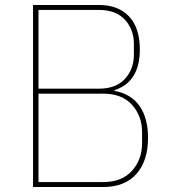

<svg xmlns="http://www.w3.org/2000/svg" viewBox="-20 -753 686 773"><path d="M113 0V-733H378Q456 -733 499.5 -687Q543 -641 543 -554Q543 -423 441 -390V-387Q508 -375 542 -326Q576 -277 576 -198Q576 -106 529.5 -53Q483 0 394 0ZM378 -396Q447 -396 483 -435.5Q519 -475 519 -532V-576Q519 -634 483 -673.5Q447 -713 378 -713H135V-396ZM395 -20Q471 -20 511.5 -65.5Q552 -111 552 -176V-221Q552 -286 511.5 -331Q471 -376 395 -376H135V-20Z"/></svg>

Font: IBM Plex Sans JP Thin
Style: Regular
Weight: 100
Designer: Mike Abbink; Paul van der Laan; Pieter van Rosmalen; Wujin Sim; Yejin Wi; Jinhee Kim; Boomi Park; Yona Kim; Kichan Ma
Foundry: Sandoll Inc.
Version: Version 1.001